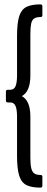

<svg xmlns="http://www.w3.org/2000/svg" viewBox="-20 -717 214 879"><path d="M165 142Q125 142 101.5 130.5Q78 119 68 87.5Q58 56 58 -4V-183Q58 -216 51 -232Q44 -248 27 -248H16Q7 -248 7 -257V-297Q7 -306 16 -306H27Q44 -306 51 -322Q58 -338 58 -372V-551Q58 -612 68 -643Q78 -674 101.5 -685.5Q125 -697 165 -697Q174 -697 174 -688V-647Q174 -639 165 -639Q146 -639 136 -632Q126 -625 122.5 -608Q119 -591 119 -559V-371Q119 -334 109 -310.5Q99 -287 80 -277Q99 -267 109 -243.5Q119 -220 119 -184V4Q119 35 123 52.5Q127 70 137 77Q147 84 165 84Q174 84 174 92V133Q174 142 165 142Z"/></svg>

Font: Sofia Sans Extra Condensed
Style: Regular
Weight: 400
Designer: Botio Nikoltchev, Ani Petrova
Foundry: lettersoup
Version: Version 4.101